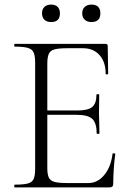

<svg xmlns="http://www.w3.org/2000/svg" viewBox="-20 -816 573 836"><path d="M457 0H44Q42 0 42 -6Q42 -12 44 -12Q82 -12 101 -17Q120 -22 126.5 -37Q133 -52 133 -81V-544Q133 -573 126.5 -587.5Q120 -602 101 -607.5Q82 -613 44 -613Q42 -613 42 -619Q42 -625 44 -625H440Q449 -625 449 -616L451 -495Q451 -492 445.5 -492Q440 -492 440 -495Q440 -547 413 -576.5Q386 -606 342 -606H273Q236 -606 217.5 -601Q199 -596 192.5 -581.5Q186 -567 186 -538V-85Q186 -57 192.5 -43Q199 -29 217.5 -24Q236 -19 273 -19H365Q405 -19 434 -54Q463 -89 470 -146Q470 -149 476 -148.5Q482 -148 482 -145Q478 -119 475.5 -82.5Q473 -46 473 -15Q473 0 457 0ZM401 -235Q401 -280 382 -298Q363 -316 315 -316H161V-335H318Q364 -335 382 -350.5Q400 -366 400 -404Q400 -406 406 -406Q412 -406 412 -404Q412 -375 411.5 -359Q411 -343 411 -325Q411 -303 412 -281.5Q413 -260 413 -235Q413 -233 407 -233Q401 -233 401 -235ZM203 -720Q184 -720 173.5 -730Q163 -740 163 -758Q163 -776 173.5 -786Q184 -796 203 -796Q221 -796 231 -786Q241 -776 241 -758Q241 -720 203 -720ZM378 -720Q360 -720 349 -730Q338 -740 338 -758Q338 -776 349 -786Q360 -796 378 -796Q417 -796 417 -758Q417 -720 378 -720Z"/></svg>

Font: Cormorant Infant Light Light
Style: Regular
Weight: 300
Version: Version 4.001